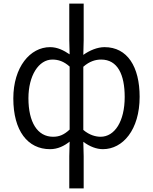

<svg xmlns="http://www.w3.org/2000/svg" viewBox="-20 -816 851 1067"><path d="M365 231H445V52L443 -28C479 -1 517 13 552 13C662 13 756 -94 756 -278C756 -445 688 -554 561 -554C521 -554 478 -536 443 -511L445 -593V-796H365V-593L367 -514C334 -536 300 -554 258 -554C148 -554 54 -444 54 -269C54 -89 134 13 258 13C301 13 337 -5 367 -29L365 52ZM275 -56C188 -56 138 -137 138 -270C138 -396 195 -485 271 -485C304 -485 335 -475 367 -446V-96C335 -66 308 -56 275 -56ZM539 -56C514 -56 478 -64 443 -94V-445C478 -476 512 -485 542 -485C634 -485 673 -401 673 -277C673 -141 617 -56 539 -56Z"/></svg>

Font: Noto Sans CJK HK DemiLight
Style: Regular
Weight: 350
Designer: Ryoko NISHIZUKA 西塚涼子 (kana, bopomofo & ideographs); Paul D. Hunt (Latin, Greek & Cyrillic); Sandoll Communications 산돌커뮤니
Foundry: Adobe
Version: Version 2.004;hotconv 1.0.118;makeotfexe 2.5.65603